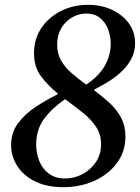

<svg xmlns="http://www.w3.org/2000/svg" viewBox="-20 -764 582 796"><path d="M219 -373V-377Q180 -408 150.5 -447Q121 -486 121 -544Q121 -602 151 -647Q181 -692 232 -718Q283 -744 345 -744Q400 -744 444 -723.5Q488 -703 514 -667.5Q540 -632 540 -585Q540 -548 523.5 -518Q507 -488 481 -464.5Q455 -441 426 -423.5Q397 -406 371 -393V-389Q405 -364 434.5 -337Q464 -310 482 -276Q500 -242 500 -198Q500 -136 465 -88.5Q430 -41 371.5 -14.5Q313 12 242 12Q174 12 125.5 -12Q77 -36 51.5 -76Q26 -116 26 -162Q26 -215 55.5 -254Q85 -293 129.5 -322Q174 -351 219 -373ZM250 -353Q196 -316 163 -271.5Q130 -227 130 -165Q130 -128 143 -96Q156 -64 183 -44Q210 -24 250 -24Q288 -24 322 -42Q356 -60 377.5 -92Q399 -124 399 -166Q399 -207 378 -238.5Q357 -270 323 -297Q289 -324 250 -353ZM337 -413Q390 -448 414.5 -491.5Q439 -535 439 -582Q439 -615 427.5 -644Q416 -673 393.5 -690.5Q371 -708 338 -708Q307 -708 279 -692Q251 -676 234 -647Q217 -618 217 -579Q217 -541 233.5 -512.5Q250 -484 277.5 -460.5Q305 -437 337 -413Z"/></svg>

Font: Tiro Kannada
Style: Italic
Weight: 400
Italic angle: -11°
Designer: Kannada: John Hudson & Fiona Ross, assisted by Kaja Sojewska. Latin: John Hudson with Paul Hanslow, assisted by Kaja Soj
Foundry: Tiro Typeworks Ltd.
Version: Version 1.52